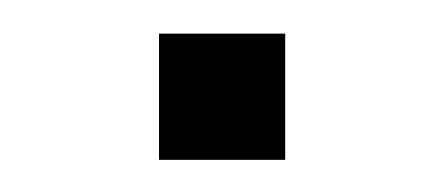

<svg xmlns="http://www.w3.org/2000/svg" viewBox="-20 -482 271 117"><path d="M76.9 -384.6V-461.5H153.8V-384.6Z"/></svg>

Font: Mintsoda - Lime Green 13x16
Style: Regular
Weight: 400
Designer: Mintsoda-15
Version: Version 1.0